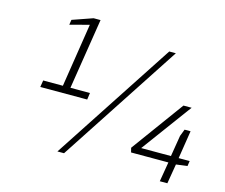

<svg xmlns="http://www.w3.org/2000/svg" viewBox="-116 -1005 1381 1178"><g transform="rotate(15 574.0 -416.5)"><path d="M840 -770H882L378 0H336ZM1011 -111H774L767 -139L1010 -472H1062L827 -153H1016L1038 -287L1055 -331H1093L1065 -153H1135L1130 -120L1059 -111L1038 14H990ZM436 -398 430 -355H132L139 -398H264L327 -802L205 -770L210 -802L339 -847H383L312 -398Z"/></g></svg>

Font: Exo Light
Style: Italic
Weight: 300
Italic angle: -9°
Designer: Natanael Gama
Foundry: Natanael Gama
Version: Version 1.500; ttfautohint (v1.6)